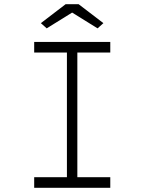

<svg xmlns="http://www.w3.org/2000/svg" viewBox="-20 -901 693 921"><path d="M144 0V-51H301V-649H144V-700H509V-649H351V-51H509V0ZM204 -765 176 -790 295 -881H357L476 -790L448 -765L311 -850H341Z"/></svg>

Font: Lexend Mega ExtraLight
Style: Regular
Weight: 250
Version: Version 1.007